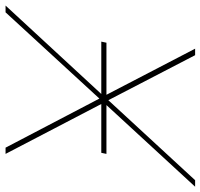

<svg xmlns="http://www.w3.org/2000/svg" viewBox="-42 -704 739 708"><g transform="rotate(90 328.0 -349.5)"><path d="M537 -353H357L541 0H518L337 -346L19 0H-6L320 -353H127L131 -372H323L153 -699H177L343 -379L638 -699H662L361 -372H541Z"/></g></svg>

Font: Montserrat Alternates Thin
Style: Italic
Weight: 250
Italic angle: -11.3°
Designer: Julieta Ulanovsky
Foundry: Julieta Ulanovsky
Version: Version 7.200